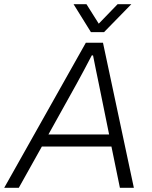

<svg xmlns="http://www.w3.org/2000/svg" viewBox="-43 -888 721 908"><path d="M578 -868H513L424 -776L366 -868H305L387 -736H449ZM-23 0H46L155 -195H484L524 0H590L444 -686H363ZM186 -252 320 -493C336 -521 370 -586 391 -626H397C405 -587 417 -524 424 -493L473 -252Z"/></svg>

Font: Archivo ExtraLight
Style: Italic
Weight: 200
Italic angle: -10°
Designer: Hector Gatti
Foundry: Omnibus-Type
Version: Version 2.001